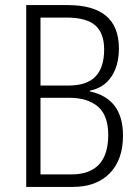

<svg xmlns="http://www.w3.org/2000/svg" viewBox="-20 -734 547 754"><path d="M246 -714Q447 -714 447 -544Q447 -477 417.5 -433Q388 -389 333 -378V-375Q463 -347 463 -202Q463 -106 410.5 -53Q358 0 266 0H83V-714ZM248 -398Q321 -398 355 -433.5Q389 -469 389 -540Q389 -603 354.5 -634Q320 -665 241 -665H139V-398ZM139 -350V-49H259Q405 -49 405 -204Q405 -281 364.5 -315.5Q324 -350 251 -350Z"/></svg>

Font: Noto Sans Khmer UI Condensed Light
Style: Regular
Weight: 300
Width: 3
Designer: Danh Hong and the Monotype Design Team
Foundry: Monotype Imaging Inc.
Version: Version 2.002; ttfautohint (v1.8.4.7-5d5b)